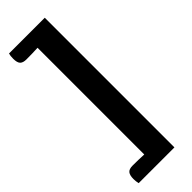

<svg xmlns="http://www.w3.org/2000/svg" viewBox="-298 -742 953 953"><g transform="rotate(-45 179.0 -265.0)"><path d="M143.1 108.9V-640.1Q106 -638.2 63 -638.2Q40 -638.2 29.5 -648.7Q19 -659.2 19 -687Q19 -708 22.9 -720.2H273.9V189.9H22.9Q19 173.8 19 157.2Q19 130.9 28.6 118.9Q38.1 106.9 63 106.9Q105 106.9 143.1 108.9Z"/></g></svg>

Font: Sukar
Style: black
Weight: 900
Designer: Dario Muhafara - Ghiath Alsory
Foundry: Dario Muhafara - Ghiath Alsory
Version: Version 1.00 March 27, 2016, initial release